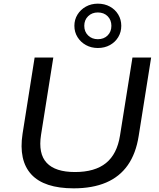

<svg xmlns="http://www.w3.org/2000/svg" viewBox="-20 -1019 869 1048"><path d="M382 9Q302 9 244 -10Q186 -29 151 -67Q116 -105 104 -160.5Q92 -216 103 -288L169 -705H271L204 -283Q188 -180 235 -130Q282 -80 389 -80Q498 -80 558.5 -129Q619 -178 635 -279L703 -705H805L737 -277Q722 -181 677.5 -117.5Q633 -54 559 -22.5Q485 9 382 9ZM514 -757Q478 -757 449 -773Q420 -789 403 -816.5Q386 -844 386 -878Q386 -912 403 -939.5Q420 -967 449 -983Q478 -999 514 -999Q551 -999 580 -983Q609 -967 625.5 -939.5Q642 -912 642 -878Q642 -844 625.5 -816.5Q609 -789 580 -773Q551 -757 514 -757ZM514 -805Q547 -805 567.5 -825.5Q588 -846 588 -878Q588 -910 567.5 -930.5Q547 -951 514 -951Q482 -951 461 -930.5Q440 -910 440 -878Q440 -846 461 -825.5Q482 -805 514 -805Z"/></svg>

Font: Nunito Sans 10pt SemiExpanded Medium
Style: Italic
Weight: 500
Width: 6
Italic angle: -9°
Designer: Vernon Adams
Foundry: Vernon Adams
Version: Version 3.101;gftools[0.9.27]